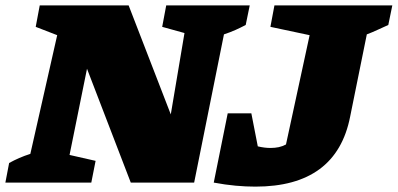

<svg xmlns="http://www.w3.org/2000/svg" viewBox="-59 -680 1481 715"><path d="M560 -660H871L856 -587Q837 -577 818 -568.5Q799 -560 775 -552L664 0H428L265 -424L200 -103L297 -81L281 0H-39L-25 -73Q-7 -83 12.5 -91.5Q32 -100 54 -107L154 -549L74 -580L89 -660H420L577 -254L628 -557L545 -580ZM737 0 789 -258H877L901 -135Q926 -129 948 -129Q965 -129 979 -132Q993 -135 1006 -142L1094 -549L948 -580L963 -660H1402L1387 -587Q1371 -580 1348.5 -569.5Q1326 -559 1307 -552L1245 -246Q1194 15 892 15Q857 15 818.5 11.5Q780 8 737 0Z"/></svg>

Font: Piazzolla Black
Style: Italic
Weight: 900
Italic angle: -11.3°
Designer: Juan Pablo del Peral
Foundry: Huerta Tipografica
Version: Version 1.330